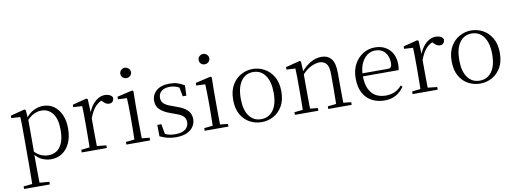

<svg xmlns="http://www.w3.org/2000/svg" viewBox="-74 -1211 5165 1922"><g transform="rotate(-10 2509.0 -250.0)"><path d="M41 260V233L153 223H182L303 233V260ZM129 260Q130 227 130.5 187.5Q131 148 131.5 106.5Q132 65 132 30V-282Q132 -334 131.5 -376.5Q131 -419 129 -456L38 -461V-486L182 -523L195 -515L201 -430L203 -425V-79L202 -70V30Q202 64 202.5 105.5Q203 147 203.5 187Q204 227 205 260ZM360 14Q317 14 271.5 -5Q226 -24 188 -76H175L187 -107Q227 -63 263.5 -46.5Q300 -30 343 -30Q387 -30 423.5 -52.5Q460 -75 482 -126Q504 -177 504 -259Q504 -372 460.5 -427.5Q417 -483 347 -483Q308 -483 269 -464.5Q230 -446 184 -393L174 -422H186Q225 -478 274 -502Q323 -526 372 -526Q434 -526 480 -493.5Q526 -461 553 -401.5Q580 -342 580 -261Q580 -176 552 -114Q524 -52 474.5 -19Q425 14 360 14Z M673 0V-27L783 -39H815L928 -27V0ZM758 0Q759 -24 759.5 -65Q760 -106 760.5 -150Q761 -194 761 -227V-285Q761 -337 760.5 -378Q760 -419 758 -456L668 -461V-486L812 -523L825 -515L831 -375V-374V-227Q831 -194 831.5 -150Q832 -106 832.5 -65Q833 -24 834 0ZM831 -318 811 -369H827Q843 -416 870 -451.5Q897 -487 930.5 -506.5Q964 -526 999 -526Q1027 -526 1048.5 -515.5Q1070 -505 1077 -486Q1076 -461 1064.5 -447Q1053 -433 1028 -433Q1011 -433 996.5 -441.5Q982 -450 965 -468L942 -488H990Q935 -475 896.5 -434.5Q858 -394 831 -318Z M1127 0V-27L1238 -38H1262L1368 -27V0ZM1213 0Q1214 -24 1215 -65Q1216 -106 1216.5 -150Q1217 -194 1217 -227V-285Q1217 -335 1216 -377.5Q1215 -420 1213 -457L1122 -461V-487L1277 -523L1289 -515L1287 -378V-227Q1287 -194 1287.5 -150Q1288 -106 1288.5 -65Q1289 -24 1290 0ZM1243 -655Q1221 -655 1205.5 -669.5Q1190 -684 1190 -707Q1190 -730 1205.5 -745Q1221 -760 1243 -760Q1265 -760 1281.5 -745Q1298 -730 1298 -707Q1298 -684 1281.5 -669.5Q1265 -655 1243 -655Z M1630 14Q1583 14 1545.5 4.5Q1508 -5 1467 -24L1466 -140H1507L1529 -17L1495 -19V-55Q1523 -37 1553.5 -27Q1584 -17 1629 -17Q1697 -17 1731 -44.5Q1765 -72 1765 -115Q1765 -152 1742 -175.5Q1719 -199 1657 -219L1606 -238Q1546 -260 1511 -293.5Q1476 -327 1476 -382Q1476 -443 1522.5 -484.5Q1569 -526 1657 -526Q1701 -526 1735.5 -515.5Q1770 -505 1807 -482L1803 -378H1766L1745 -490L1774 -486V-454Q1744 -475 1715.5 -484.5Q1687 -494 1656 -494Q1598 -494 1568.5 -468.5Q1539 -443 1539 -403Q1539 -365 1563.5 -342.5Q1588 -320 1642 -302L1691 -284Q1767 -257 1798.5 -222Q1830 -187 1830 -135Q1830 -95 1807.5 -60.5Q1785 -26 1741 -6Q1697 14 1630 14Z M1923 0V-27L2034 -38H2058L2164 -27V0ZM2009 0Q2010 -24 2011 -65Q2012 -106 2012.5 -150Q2013 -194 2013 -227V-285Q2013 -335 2012 -377.5Q2011 -420 2009 -457L1918 -461V-487L2073 -523L2085 -515L2083 -378V-227Q2083 -194 2083.5 -150Q2084 -106 2084.5 -65Q2085 -24 2086 0ZM2039 -655Q2017 -655 2001.5 -669.5Q1986 -684 1986 -707Q1986 -730 2001.5 -745Q2017 -760 2039 -760Q2061 -760 2077.5 -745Q2094 -730 2094 -707Q2094 -684 2077.5 -669.5Q2061 -655 2039 -655Z M2501 14Q2438 14 2382 -15.5Q2326 -45 2291.5 -105Q2257 -165 2257 -255Q2257 -345 2292.5 -405.5Q2328 -466 2384 -496Q2440 -526 2501 -526Q2564 -526 2620 -496Q2676 -466 2711.5 -405.5Q2747 -345 2747 -255Q2747 -165 2711.5 -105Q2676 -45 2620.5 -15.5Q2565 14 2501 14ZM2501 -16Q2579 -16 2624 -77.5Q2669 -139 2669 -254Q2669 -369 2624 -432Q2579 -495 2501 -495Q2424 -495 2379 -432Q2334 -369 2334 -254Q2334 -139 2379 -77.5Q2424 -16 2501 -16Z M2840 0V-27L2949 -38H2975L3078 -27V0ZM2925 0Q2926 -24 2926.5 -65Q2927 -106 2927.5 -150Q2928 -194 2928 -227V-285Q2928 -337 2927.5 -378Q2927 -419 2925 -456L2835 -461V-486L2979 -523L2992 -515L2998 -398V-396V-227Q2998 -194 2998.5 -150Q2999 -106 2999.5 -65Q3000 -24 3001 0ZM3179 0V-27L3287 -38H3314L3417 -27V0ZM3264 0Q3265 -24 3265.5 -64.5Q3266 -105 3266.5 -149Q3267 -193 3267 -227V-339Q3267 -415 3241.5 -445Q3216 -475 3171 -475Q3137 -475 3089 -453.5Q3041 -432 2985 -370L2975 -402H2984Q3039 -467 3093 -496.5Q3147 -526 3200 -526Q3264 -526 3300 -483Q3336 -440 3336 -338V-227Q3336 -193 3336.5 -149Q3337 -105 3337.5 -64.5Q3338 -24 3339 0Z M3752 14Q3680 14 3623 -15.5Q3566 -45 3534 -105Q3502 -165 3502 -254Q3502 -337 3535.5 -398Q3569 -459 3624 -492.5Q3679 -526 3744 -526Q3807 -526 3852.5 -499Q3898 -472 3922 -426Q3946 -380 3946 -321Q3946 -285 3940 -261H3536V-292H3835Q3860 -292 3868.5 -305Q3877 -318 3877 -346Q3877 -410 3842 -452.5Q3807 -495 3742 -495Q3696 -495 3658.5 -467Q3621 -439 3599 -387.5Q3577 -336 3577 -266Q3577 -185 3601.5 -133Q3626 -81 3669.5 -56.5Q3713 -32 3770 -32Q3823 -32 3863 -50.5Q3903 -69 3934 -105L3949 -91Q3916 -42 3867.5 -14Q3819 14 3752 14Z M4036 0V-27L4146 -39H4178L4291 -27V0ZM4121 0Q4122 -24 4122.5 -65Q4123 -106 4123.5 -150Q4124 -194 4124 -227V-285Q4124 -337 4123.5 -378Q4123 -419 4121 -456L4031 -461V-486L4175 -523L4188 -515L4194 -375V-374V-227Q4194 -194 4194.5 -150Q4195 -106 4195.5 -65Q4196 -24 4197 0ZM4194 -318 4174 -369H4190Q4206 -416 4233 -451.5Q4260 -487 4293.5 -506.5Q4327 -526 4362 -526Q4390 -526 4411.5 -515.5Q4433 -505 4440 -486Q4439 -461 4427.5 -447Q4416 -433 4391 -433Q4374 -433 4359.5 -441.5Q4345 -450 4328 -468L4305 -488H4353Q4298 -475 4259.5 -434.5Q4221 -394 4194 -318Z M4722 14Q4659 14 4603 -15.5Q4547 -45 4512.5 -105Q4478 -165 4478 -255Q4478 -345 4513.5 -405.5Q4549 -466 4605 -496Q4661 -526 4722 -526Q4785 -526 4841 -496Q4897 -466 4932.5 -405.5Q4968 -345 4968 -255Q4968 -165 4932.5 -105Q4897 -45 4841.5 -15.5Q4786 14 4722 14ZM4722 -16Q4800 -16 4845 -77.5Q4890 -139 4890 -254Q4890 -369 4845 -432Q4800 -495 4722 -495Q4645 -495 4600 -432Q4555 -369 4555 -254Q4555 -139 4600 -77.5Q4645 -16 4722 -16Z"/></g></svg>

Font: Noto Serif SC ExtraLight Light
Style: Regular
Weight: 300
Version: Version 2.002-H1;hotconv 1.1.0;makeotfexe 2.6.0